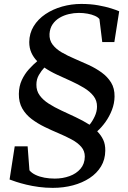

<svg xmlns="http://www.w3.org/2000/svg" viewBox="-20 -838 634 952"><path d="M502 -90.5Q501.5 -47 481 -13Q460.5 21 424.5 44.8Q388.5 68.5 341.8 81Q295 93.5 241.5 93.5Q206 93.5 172.5 89Q139 84.5 110.2 77.5Q81.5 70.5 60.2 63.5Q39 56.5 27.5 52L53 -112.5H117L126 6.5Q137 20 156.5 29.2Q176 38.5 200.5 43Q225 47.5 251.5 47.5Q291 47.5 324.8 35.2Q358.5 23 379.2 -1.2Q400 -25.5 400.5 -61.5Q400.5 -89.5 383 -109.8Q365.5 -130 336 -146Q306.5 -162 271.5 -176.8Q236.5 -191.5 201.5 -208.5Q166.5 -225.5 137.2 -247.5Q108 -269.5 90.5 -300Q73 -330.5 73.5 -372.5Q74 -410.5 88 -440.8Q102 -471 123 -494.2Q144 -517.5 164.5 -534.5Q146 -553.5 135.5 -576.8Q125 -600 125 -629.5Q125.5 -673 147 -708Q168.5 -743 205.2 -767.8Q242 -792.5 288 -805.5Q334 -818.5 383 -818.5Q428.5 -818.5 466.2 -811.8Q504 -805 531 -796.5Q558 -788 571 -782L547 -629.5H487L473 -743.5Q466 -752.5 450.5 -759.5Q435 -766.5 414.2 -770.2Q393.5 -774 370.5 -774Q346.5 -774 321.8 -768.2Q297 -762.5 276 -750.2Q255 -738 241.2 -718.2Q227.5 -698.5 225.5 -670Q224 -639 240.8 -617Q257.5 -595 286.2 -578.2Q315 -561.5 349.8 -546.8Q384.5 -532 419.8 -515.8Q455 -499.5 484 -478.5Q513 -457.5 530.8 -428.8Q548.5 -400 548 -359.5Q547.5 -325 535 -292.8Q522.5 -260.5 503 -233.2Q483.5 -206 462 -187Q481.5 -167 492 -144.5Q502.5 -122 502 -90.5ZM461 -309Q461.5 -339 443.8 -361.8Q426 -384.5 396.8 -402.2Q367.5 -420 332.8 -435.8Q298 -451.5 263.2 -467.5Q228.5 -483.5 200 -503Q185.5 -488 173 -466.5Q160.5 -445 160.5 -418.5Q160 -388 176.8 -365Q193.5 -342 221.8 -324Q250 -306 284.5 -290Q319 -274 355.2 -257Q391.5 -240 424 -219.5Q438 -236 449.5 -260.5Q461 -285 461 -309Z"/></svg>

Font: Merriweather 60pt Medium
Style: Italic
Weight: 500
Italic angle: -7.8°
Version: Version 2.101